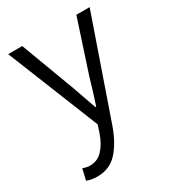

<svg xmlns="http://www.w3.org/2000/svg" viewBox="-171 -580 801 888"><g transform="rotate(-30 229.5 -136.5)"><path d="M31 202 45 143Q65 151 83 151Q123 151 151 121Q179 91 196 40L208 3L12 -485H87L191 -207L239 -71H243Q257 -113 272 -163L285 -207L376 -485H447L263 45Q235 123 193.5 167.5Q152 212 86 212Q56 212 31 202Z"/></g></svg>

Font: Assistant-zap
Style: zap
Weight: 400
Designer: Hebrew By Ben Nathan, Latin by Paul Hunt
Version: Version 2.001